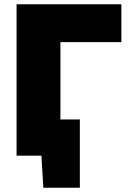

<svg xmlns="http://www.w3.org/2000/svg" viewBox="-20 -733 624 904"><path d="M58 0V-713H551.5V-534.5H264.5V-170.5H356V151H184L175 0Z"/></svg>

Font: Commissioner ExtraBold
Style: Regular
Weight: 800
Designer: Kostas Bartsokas
Foundry: Kostas Bartsokas
Version: Version 1.000; ttfautohint (v1.8.3)